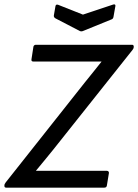

<svg xmlns="http://www.w3.org/2000/svg" viewBox="-29 -860 633 880"><path d="M488.8 -838.9Q494.1 -840.8 497.3 -839.4Q500.5 -837.9 500 -833L491.2 -783.2Q489.7 -773.4 481.9 -771L351.1 -717.8Q343.8 -714.8 336.9 -717.8L225.1 -775.9Q216.8 -780.8 217.8 -789.1L225.1 -831.1Q226.6 -841.8 237.8 -837.9L351.1 -793ZM-1 0Q-8.8 0 -8.8 -7.8V-9.8Q-8.8 -16.6 -2.9 -23.9L358.9 -481Q371.6 -497.1 397.7 -529.1Q423.8 -561 436 -577.1V-578.1H123Q113.8 -578.1 115.2 -587.9L124 -645Q124.5 -649.4 127.7 -652.1Q130.9 -654.8 134.8 -654.8H576.2Q584 -654.8 584 -646V-644Q584 -638.2 578.1 -630.9L214.8 -173.8Q202.1 -157.7 175.8 -126Q149.4 -94.2 136.2 -78.1V-77.1H460.9Q465.3 -77.1 468 -74.2Q470.7 -71.3 470.2 -66.9L460.9 -9.8Q459.5 0 449.2 0Z"/></svg>

Font: Sofia Sans
Style: Italic
Weight: 400
Italic angle: -9°
Designer: Botio Nikoltchev, Ani Petrova
Foundry: lettersoup
Version: Version 4.100